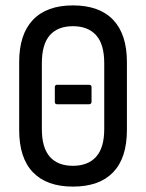

<svg xmlns="http://www.w3.org/2000/svg" viewBox="-20 -683 541 711"><path d="M250 8Q153 8 102 -45Q51 -98 51 -202V-453Q51 -556 102 -609.5Q153 -663 250 -663Q348 -663 399 -609.5Q450 -556 450 -453V-202Q450 -98 399 -45Q348 8 250 8ZM250 -69Q306 -69 336 -102.5Q366 -136 366 -205V-449Q366 -519 336 -552.5Q306 -586 250 -586Q194 -586 164.5 -552.5Q135 -519 135 -449V-205Q135 -136 164.5 -102.5Q194 -69 250 -69ZM191 -297Q183 -297 183 -306V-360Q183 -369 191 -369H310Q319 -369 319 -360V-307Q319 -297 310 -297Z"/></svg>

Font: Sofia Sans Condensed Medium
Style: Regular
Weight: 500
Designer: Botio Nikoltchev, Ani Petrova
Foundry: lettersoup
Version: Version 4.101; ttfautohint (v1.8.4.7-5d5b)